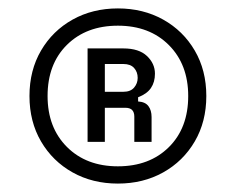

<svg xmlns="http://www.w3.org/2000/svg" viewBox="-20 -734 560 456"><path d="M260 -298Q200 -298 152.5 -324.5Q105 -351 77.5 -398Q50 -445 50 -506Q50 -567 77.5 -614Q105 -661 152.5 -687.5Q200 -714 260 -714Q320 -714 367.5 -687.5Q415 -661 442.5 -614Q470 -567 470 -506Q470 -445 442.5 -398Q415 -351 367.5 -324.5Q320 -298 260 -298ZM260 -339Q335 -339 381 -384.5Q427 -430 427 -506Q427 -581 381 -627Q335 -673 260 -673Q185 -673 139 -627.5Q93 -582 93 -506Q93 -431 139 -385Q185 -339 260 -339ZM188 -397V-619H273Q310 -619 329 -601Q348 -583 348 -559Q348 -539 338.5 -525Q329 -511 308 -503V-493Q325 -492 332.5 -482Q340 -472 340 -456V-397H299V-457Q299 -478 278 -478H229V-397ZM229 -516H273Q290 -516 298.5 -526Q307 -536 307 -549Q307 -563 298.5 -572.5Q290 -582 273 -582H229Z"/></svg>

Font: Space Grotesk SemiBold
Style: Regular
Weight: 600
Designer: Florian Karsten
Foundry: Florian Karsten
Version: Version 2.000